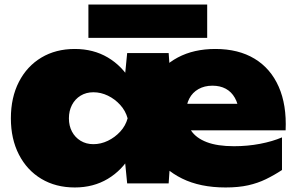

<svg xmlns="http://www.w3.org/2000/svg" viewBox="-20 -809 1310 847"><path d="M975 18Q863 18 783 -21.5Q703 -61 660 -130Q617 -199 617 -287Q617 -381 655.5 -449.5Q694 -518 764.5 -555.5Q835 -593 930 -593Q1032 -593 1103 -550Q1174 -507 1209.5 -426.5Q1245 -346 1240 -234H763V-351H1090L1035 -313Q1031 -351 1016 -377.5Q1001 -404 976 -417.5Q951 -431 917 -431Q882 -431 855.5 -416Q829 -401 815 -374Q801 -347 801 -311Q801 -266 823 -233Q845 -200 892 -182Q939 -164 1012 -164Q1072 -164 1127 -174.5Q1182 -185 1224 -203V-59Q1189 -36 1153 -18.5Q1117 -1 1074.5 8.5Q1032 18 975 18ZM541 0 521 -203 550 -287 521 -370 541 -575H724L744 -294L724 0ZM608 -287Q598 -195 558.5 -126.5Q519 -58 455.5 -20Q392 18 310 18Q226 18 162.5 -20Q99 -58 63.5 -127Q28 -196 28 -287Q28 -379 63.5 -448Q99 -517 162.5 -555Q226 -593 310 -593Q392 -593 455.5 -555.5Q519 -518 559 -449.5Q599 -381 608 -287ZM284 -287Q284 -254 297.5 -228.5Q311 -203 335.5 -188Q360 -173 392 -173Q425 -173 456 -188Q487 -203 510.5 -228.5Q534 -254 543 -287Q534 -320 510.5 -346Q487 -372 456 -387Q425 -402 392 -402Q360 -402 335.5 -387Q311 -372 297.5 -346Q284 -320 284 -287ZM370 -642V-789H894V-642Z"/></svg>

Font: Unbounded Black
Style: Regular
Weight: 900
Designer: Luke Prowse, Jean-Baptiste Morizot, Fátima Lázaro, Florian Runge
Foundry: NaN
Version: Version 1.701;gftools[0.9.28.dev5+ged2979d]